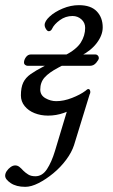

<svg xmlns="http://www.w3.org/2000/svg" viewBox="-77 -434 439 744"><path d="M21 290Q-14 290 -35.5 275.5Q-57 261 -57 247Q-57 238 -51 229Q-45 220 -36 213.5Q-27 207 -18 207Q-9 207 -1.5 213Q6 219 13 227Q21 235 32 242Q43 249 60 249Q87 249 105 221.5Q123 194 136 151L192 -35L273 -77L210 128Q201 156 179.5 185Q158 214 129.5 237.5Q101 261 72.5 275.5Q44 290 21 290ZM109 14Q81 14 57 4.5Q33 -5 18.5 -23Q4 -41 4 -64Q4 -95 13 -114Q22 -133 42 -147Q62 -161 93 -177L172 -218Q219 -242 236 -269Q253 -296 253 -326Q253 -346 238.5 -359Q224 -372 204 -372Q177 -372 155 -356Q133 -340 125 -323Q124 -320 120.5 -316.5Q117 -313 112 -313Q108 -313 104.5 -317Q101 -321 98.5 -326.5Q96 -332 96 -337Q96 -352 115.5 -370Q135 -388 166 -401Q197 -414 229 -414Q275 -414 298 -390Q321 -366 321 -328Q321 -298 298.5 -268Q276 -238 237 -218L149 -172Q113 -153 96 -134Q79 -115 79 -87Q79 -65 99 -53.5Q119 -42 141 -42Q170 -42 202 -54.5Q234 -67 254 -82Q257 -84 259.5 -86.5Q262 -89 266 -89Q269 -89 271 -85.5Q273 -82 273 -77Q273 -68 259.5 -52.5Q246 -37 223 -22Q200 -7 170.5 3.5Q141 14 109 14ZM30 -179Q25 -179 20.5 -182.5Q16 -186 16 -192Q16 -202 23.5 -212.5Q31 -223 43 -223H293Q298 -223 302 -219Q306 -215 306 -209Q306 -203 296 -191Q286 -179 272 -179Z"/></svg>

Font: EB Garamond
Style: Italic
Weight: 400
Italic angle: -17.2°
Designer: Georg Duffner and Octavio Pardo
Foundry: Georg Duffner
Version: Version 1.001